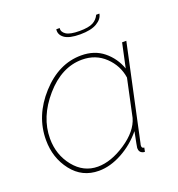

<svg xmlns="http://www.w3.org/2000/svg" viewBox="-126 -786 833 900"><g transform="rotate(-20 290.0 -336.0)"><path d="M352 -621Q297 -621 273.5 -638.5Q250 -656 254 -682H271Q268 -663 287.5 -650Q307 -637 354 -637Q400 -637 421.5 -648.5Q443 -660 453 -682H469Q465 -656 435.5 -638.5Q406 -621 352 -621ZM31 -210Q31 -331 120 -429Q209 -527 321 -527Q387 -527 432 -490.5Q477 -454 497 -398L523 -519H544L442 -44Q440 -38 440 -32Q440 -20 452 -20L448 0Q442 0 439 -1Q420 -7 420 -29Q420 -33 435 -108Q392 -55 332.5 -22.5Q273 10 216 10Q133 10 82 -55.5Q31 -121 31 -210ZM448 -169 488 -356Q479 -418 432.5 -462.5Q386 -507 318 -507Q216 -507 133.5 -412Q51 -317 51 -210Q51 -129 99 -69.5Q147 -10 218 -10Q284 -10 357.5 -59Q431 -108 448 -169Z"/></g></svg>

Font: Raleway-v4020 Thin
Style: Italic
Weight: 250
Italic angle: -12°
Designer: Matt McInerney, Pablo Impallari, Rodrigo Fuenzalida
Foundry: Matt McInerney, Pablo Impallari, Rodrigo Fuenzalida
Version: Version 4.020;PS 004.020;hotconv 1.0.88;makeotf.lib2.5.64775